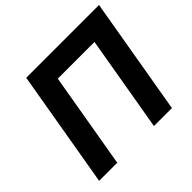

<svg xmlns="http://www.w3.org/2000/svg" viewBox="-166 -890 1080 1080"><g transform="rotate(-45 374.0 -350.0)"><path d="M583 -571H291L193 0H49L169 -700H748L628 0H485Z"/></g></svg>

Font: Von Semi
Style: Italic
Weight: 600
Version: Version 4.000; ttfautohint (v1.8.4.7-5d5b)